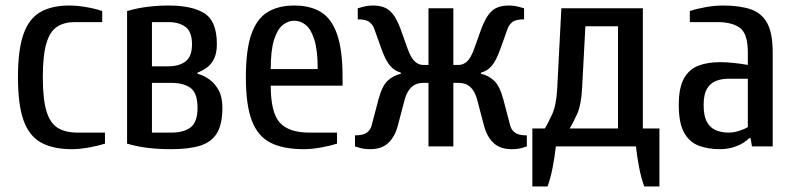

<svg xmlns="http://www.w3.org/2000/svg" viewBox="-20 -530 2882 695"><path d="M240 10Q173 10 129.5 -13.5Q86 -37 65.5 -93.5Q45 -150 45 -250Q45 -350 65 -406.5Q85 -463 126.5 -486.5Q168 -510 230 -510Q260 -510 294 -504Q328 -498 350 -490V-450H250Q213 -450 187 -433.5Q161 -417 148 -373.5Q135 -330 135 -250Q135 -170 148.5 -126.5Q162 -83 190 -66.5Q218 -50 260 -50H360V-10Q338 -3 304 3.5Q270 10 240 10Z M600 10Q555 10 516.5 5.5Q478 1 440 -10V-490Q478 -501 515.5 -505.5Q553 -510 590 -510Q676 -510 720.5 -481.5Q765 -453 765 -370Q765 -338 755 -317.5Q745 -297 729 -285.5Q713 -274 695 -267V-263Q718 -257 738.5 -242Q759 -227 772 -202.5Q785 -178 785 -140Q785 -80 765 -47.5Q745 -15 704 -2.5Q663 10 600 10ZM530 -50H600Q645 -50 670 -69Q695 -88 695 -140Q695 -193 670 -211.5Q645 -230 600 -230H530ZM530 -290H590Q628 -290 651.5 -307.5Q675 -325 675 -370Q675 -415 651.5 -432.5Q628 -450 590 -450H530Z M1080 10Q1005 10 959 -13.5Q913 -37 891.5 -93.5Q870 -150 870 -250Q870 -350 890 -406.5Q910 -463 949 -486.5Q988 -510 1045 -510Q1103 -510 1141.5 -486.5Q1180 -463 1200 -406.5Q1220 -350 1220 -250V-220H960Q960 -123 992.5 -86.5Q1025 -50 1100 -50H1200V-10Q1178 -3 1144 3.5Q1110 10 1080 10ZM960 -280H1130Q1130 -348 1118 -386Q1106 -424 1087 -439.5Q1068 -455 1045 -455Q1023 -455 1003.5 -439.5Q984 -424 972 -386Q960 -348 960 -280Z M1320 10Q1298 10 1281.5 5Q1265 0 1265 0V-40Q1295 -40 1308 -50Q1321 -60 1325 -75L1350 -170Q1363 -219 1383.5 -238Q1404 -257 1431 -263V-267Q1409 -273 1392.5 -291.5Q1376 -310 1360 -355L1335 -425Q1330 -440 1317.5 -450Q1305 -460 1275 -460V-500Q1275 -500 1293 -505Q1311 -510 1330 -510Q1371 -510 1392.5 -489.5Q1414 -469 1430 -425L1455 -355Q1467 -321 1481 -308Q1495 -295 1511 -295H1531V-500H1621V-295H1641Q1657 -295 1671 -308Q1685 -321 1697 -355L1722 -425Q1738 -469 1759.5 -489.5Q1781 -510 1822 -510Q1841 -510 1859 -505Q1877 -500 1877 -500V-460Q1847 -460 1834.5 -450Q1822 -440 1817 -425L1792 -355Q1776 -310 1760 -291.5Q1744 -273 1721 -267V-263Q1748 -257 1768.5 -238Q1789 -219 1802 -170L1827 -75Q1831 -60 1844 -50Q1857 -40 1887 -40V0Q1887 0 1871 5Q1855 10 1832 10Q1791 10 1767 -12Q1743 -34 1732 -75L1707 -170Q1691 -230 1641 -230H1621V0H1531V-230H1511Q1462 -230 1445 -170L1420 -75Q1409 -34 1385 -12Q1361 10 1320 10Z M1907 145V-65H1952Q1963 -82 1978.5 -116Q1994 -150 1997 -210L2012 -500H2307V-65H2367V145H2312Q2301 115 2293.5 76Q2286 37 2282 0H1992Q1988 37 1980.5 76Q1973 115 1962 145ZM2042 -65H2217V-435H2099L2087 -210Q2084 -150 2068.5 -116Q2053 -82 2042 -65Z M2587 10Q2542 10 2508.5 -3Q2475 -16 2456 -50.5Q2437 -85 2437 -150Q2437 -213 2456 -246.5Q2475 -280 2508.5 -292.5Q2542 -305 2587 -305Q2610 -305 2637.5 -302Q2665 -299 2687 -295V-340Q2687 -408 2658.5 -429Q2630 -450 2577 -450H2477V-490Q2500 -498 2533.5 -504Q2567 -510 2597 -510Q2657 -510 2697 -496.5Q2737 -483 2757 -446.5Q2777 -410 2777 -340V0H2702L2697 -30H2692Q2673 -11 2645 -0.5Q2617 10 2587 10ZM2617 -50Q2636 -50 2656 -56.5Q2676 -63 2687 -70V-245H2617Q2592 -245 2571.5 -237Q2551 -229 2539 -208.5Q2527 -188 2527 -150Q2527 -110 2539 -88.5Q2551 -67 2571.5 -58.5Q2592 -50 2617 -50Z"/></svg>

Font: Cuprum
Style: Regular
Weight: 400
Designer: Jovanny Lemonad
Foundry: Jovanny Lemonad
Version: Version 3.000